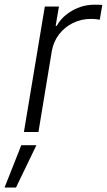

<svg xmlns="http://www.w3.org/2000/svg" viewBox="-66 -574 465 835"><path d="M38 0 128.9 -545.5H190.3L176.1 -461.6H180.8Q203.8 -502.8 248.9 -528.2Q294 -553.6 345.5 -553.6Q353.7 -553.6 363.1 -553.4Q372.5 -553.3 378.9 -552.6L367.9 -488.3Q363.6 -489 353.2 -490.4Q342.7 -491.8 329.9 -491.8Q287.3 -491.8 251.1 -473.9Q214.8 -456 190.7 -424.4Q166.5 -392.8 159.4 -352.3L101.2 0ZM-46.2 241.5 26.6 57.5H92.3L3.6 241.5Z"/></svg>

Font: Inter Light  BETA
Style: Italic
Weight: 300
Italic angle: 9.39999°
Designer: Rasmus Andersson
Foundry: rsms
Version: Version 3.011;git-f93a4a705